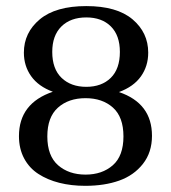

<svg xmlns="http://www.w3.org/2000/svg" viewBox="-20 -598 559 628"><path d="M464.8 -425.8Q464.8 -381.8 440.9 -348.1Q417 -314.5 369.1 -296.9Q477.1 -260.3 477.1 -153.8Q477.1 -99.6 447.5 -62Q418 -24.4 369.9 -7.3Q321.8 9.8 258.8 9.8Q212.9 9.8 174.1 0Q135.3 -9.8 105.5 -29.1Q75.7 -48.3 58.8 -80.1Q42 -111.8 42 -152.8Q42 -260.3 152.8 -297.9Q105.5 -315.4 81.8 -348.9Q58.1 -382.3 58.1 -425.8Q58.1 -491.2 110.1 -534.7Q162.1 -578.1 262.2 -578.1Q362.3 -578.1 413.6 -534.7Q464.8 -491.2 464.8 -425.8ZM372.1 -428.2Q372.1 -482.4 342.5 -511.7Q313 -541 262.2 -541Q210.9 -541 180.9 -511.5Q150.9 -481.9 150.9 -428.2Q150.9 -372.6 181.4 -343.3Q211.9 -314 262.2 -314Q312.5 -314 342.3 -343.3Q372.1 -372.6 372.1 -428.2ZM259.8 -26.9Q314 -26.9 348.9 -57.4Q383.8 -87.9 383.8 -151.9Q383.8 -215.3 349.4 -246.1Q314.9 -276.9 259.8 -276.9Q204.1 -276.9 169.4 -245.8Q134.8 -214.8 134.8 -151.9Q134.8 -88.4 169.9 -57.6Q205.1 -26.9 259.8 -26.9Z"/></svg>

Font: Wesal
Style: Regular
Weight: 300
Designer: Ahmed zaza
Foundry: Ahmed zaza
Version: Version 2.01